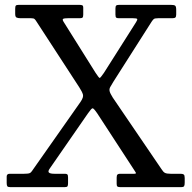

<svg xmlns="http://www.w3.org/2000/svg" viewBox="-20 -770 788 790"><path d="M7.5 -17V-43.5Q7.5 -55 20 -55H79Q96.5 -55 102.5 -57.8Q108.5 -60.5 114.5 -70.5L311.5 -351Q324.5 -370 321.2 -381.2Q318 -392.5 306 -411L131 -680Q125.5 -689 121.8 -692Q118 -695 108 -695H65.5Q54 -695 48.2 -697.8Q42.5 -700.5 42.5 -713V-734Q42.5 -744 45.2 -747Q48 -750 57.5 -750H306Q314.5 -750 318.5 -748.2Q322.5 -746.5 322.5 -738V-710.5Q322.5 -701 319.8 -698Q317 -695 308 -695H258.5Q244.5 -695 240 -692.5Q235.5 -690 241.5 -680.5L373.5 -470Q387 -449.5 390 -449.2Q393 -449 407.5 -470L540 -679Q546 -688.5 544.5 -691.8Q543 -695 527.5 -695H470Q462.5 -695 458.8 -697Q455 -699 455 -710V-734.5Q455 -744.5 458.2 -747.2Q461.5 -750 470.5 -750H682.5Q695.5 -750 700.2 -747Q705 -744 705 -729.5V-710.5Q705 -701 701.5 -698Q698 -695 688.5 -695H630.5Q617 -695 613 -691.8Q609 -688.5 604 -681L447 -434.5Q438.5 -420.5 433.8 -412.2Q429 -404 431 -395Q433 -386 444 -368.5L644.5 -74Q651.5 -62.5 658.5 -58.8Q665.5 -55 682 -55H723Q732 -55 736 -52Q740 -49 740 -37.5V-19Q740 -8 737.5 -4Q735 0 724 0H475.5Q466.5 0 463.2 -2.5Q460 -5 460 -13.5V-39.5Q460 -49.5 463.8 -52.2Q467.5 -55 473 -55H532Q541.5 -55 538.8 -59.8Q536 -64.5 532 -70.5L380.5 -303Q365.5 -325 360.8 -324.5Q356 -324 341.5 -303L185 -77Q176 -64.5 181.5 -59.8Q187 -55 204 -55H248Q254.5 -55 257.2 -52.2Q260 -49.5 260 -39.5V-16Q260 -6.5 257.5 -3.2Q255 0 246 0H22.5Q13 0 10.2 -3.5Q7.5 -7 7.5 -17Z"/></svg>

Font: Besley* Narrow
Style: Regular
Weight: 400
Width: 4
Designer: Owen Earl
Foundry: indestructible type*
Version: Version 3.000; ttfautohint (v1.8.3)